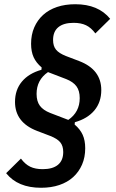

<svg xmlns="http://www.w3.org/2000/svg" viewBox="-20 -730 548 908"><path d="M459 -304Q459 -247 426.5 -208Q394 -169 334 -152L333 -141Q359 -119 371 -92.5Q383 -66 383 -29Q383 14 368 48.5Q353 83 326 107.5Q299 132 260.5 145Q222 158 174 158Q64 158 9 89L79 20Q99 47 123 58.5Q147 70 182 70Q229 70 254 49.5Q279 29 279 -11Q279 -40 265 -57Q251 -74 218 -87L155 -111Q51 -151 51 -248Q51 -305 83.5 -344Q116 -383 176 -400L177 -411Q151 -433 139 -459.5Q127 -486 127 -523Q127 -566 142 -600.5Q157 -635 184 -659.5Q211 -684 249.5 -697Q288 -710 336 -710Q445 -710 501 -641L431 -572Q411 -599 387 -610.5Q363 -622 328 -622Q281 -622 256 -601.5Q231 -581 231 -541Q231 -512 245 -495Q259 -478 292 -465L355 -441Q459 -401 459 -304ZM153 -286Q153 -251 168.5 -230Q184 -209 217 -196L303 -163Q357 -200 357 -266Q357 -301 341.5 -322Q326 -343 293 -356L207 -389Q153 -352 153 -286Z"/></svg>

Font: IBM Plex Sans Cond SmBld
Style: Italic
Weight: 600
Width: 3
Italic angle: -11°
Designer: Mike Abbink, Paul van der Laan, Pieter van Rosmalen
Foundry: Bold Monday
Version: Version 1.3